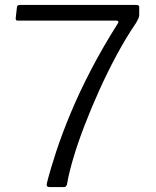

<svg xmlns="http://www.w3.org/2000/svg" viewBox="-20 -762 634 782"><path d="M535 -742Q542 -742 545 -739Q548 -736 547 -732V-701Q547 -694 543.5 -686.5Q540 -679 535 -670Q494 -610 455.5 -538.5Q417 -467 383.5 -392.5Q350 -318 323 -247.5Q296 -177 278.5 -117.5Q261 -58 254 -17Q252 0 240 0H182Q167 0 171 -16Q185 -72 209 -145Q233 -218 268.5 -303Q304 -388 352 -480Q400 -572 459 -665Q463 -670 462 -674Q461 -678 453 -678H52Q43 -678 44 -688L49 -733Q50 -742 62 -742Z"/></svg>

Font: Libre Franklin Thin Light
Style: Regular
Weight: 300
Version: Version 3.000